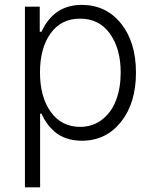

<svg xmlns="http://www.w3.org/2000/svg" viewBox="-20 -573 640 797"><path d="M83.5 204.6V-545.4H145V-441.4H152.3Q203.6 -552.7 319.3 -552.7Q420.4 -552.7 482.4 -475.3Q544.4 -397.9 544.4 -271.5Q544.4 -145 482.2 -66.9Q419.9 11.2 319.8 11.2Q284.7 11.2 255.6 1.2Q226.6 -8.8 206.8 -26.4Q187 -43.9 174.3 -62Q161.6 -80.1 152.3 -101.1H146.5V204.6ZM146 -272.5Q146 -171.4 190.4 -108.9Q234.9 -46.4 312.5 -46.4Q365.2 -46.4 404.1 -76.7Q442.9 -106.9 461.9 -157.5Q481 -208 481 -272.5Q481 -370.1 436.5 -432.9Q392.1 -495.6 312.5 -495.6Q233.9 -495.6 189.9 -434.3Q146 -373 146 -272.5Z"/></svg>

Font: Interop Light
Style: Regular
Weight: 300
Designer: Rasmus Andersson, Google, Jang Haemin
Foundry: jhaemin
Version: Version 1.007